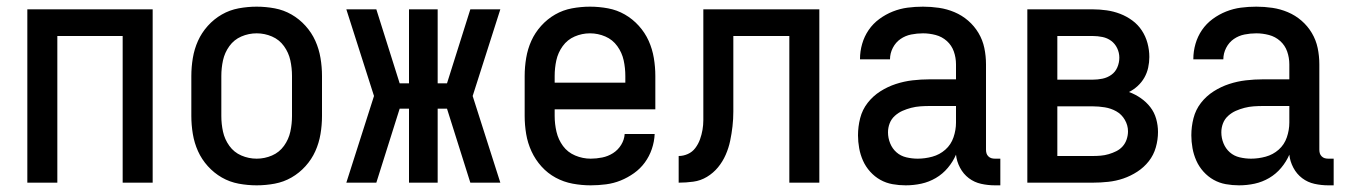

<svg xmlns="http://www.w3.org/2000/svg" viewBox="-20 -548 4040 576"><path d="M62 0V-520H438V0H348V-440H152V0Z M750 8Q723 8 696 3Q669 -2 645.5 -15.5Q622 -29 603.5 -49.5Q585 -70 574 -94.5Q563 -119 558.5 -146Q554 -173 554 -200V-320Q554 -347 558.5 -374Q563 -401 574 -425.5Q585 -450 603.5 -470.5Q622 -491 645.5 -504.5Q669 -518 696 -523Q723 -528 750 -528Q777 -528 804 -523Q831 -518 854.5 -504.5Q878 -491 896.5 -470.5Q915 -450 926 -425.5Q937 -401 941.5 -374Q946 -347 946 -320V-200Q946 -173 941.5 -146Q937 -119 926 -94.5Q915 -70 896.5 -49.5Q878 -29 854.5 -15.5Q831 -2 804 3Q777 8 750 8ZM750 -72Q774 -72 796 -81.5Q818 -91 832 -110.5Q846 -130 851 -153Q856 -176 856 -200V-320Q856 -344 851 -367Q846 -390 832 -409.5Q818 -429 796 -438.5Q774 -448 750 -448Q726 -448 704 -438.5Q682 -429 668 -409.5Q654 -390 649 -367Q644 -344 644 -320V-200Q644 -176 649 -153Q654 -130 668 -110.5Q682 -91 704 -81.5Q726 -72 750 -72Z M1019 0 1102 -260 1019 -520H1109L1179 -298H1207V-520H1293V-298H1321L1391 -520H1481L1398 -260L1481 0H1391L1321 -222H1293V0H1207V-222H1179L1109 0Z M1752 8Q1725 8 1698 3Q1671 -2 1647 -15Q1623 -28 1604.5 -48.5Q1586 -69 1574.5 -94Q1563 -119 1558.5 -146Q1554 -173 1554 -200V-320Q1554 -347 1558.5 -374Q1563 -401 1574 -425.5Q1585 -450 1603.5 -470.5Q1622 -491 1645.5 -504.5Q1669 -518 1696 -523Q1723 -528 1750 -528Q1777 -528 1804 -523Q1831 -518 1854.5 -504.5Q1878 -491 1896.5 -470.5Q1915 -450 1926 -425.5Q1937 -401 1941.5 -374Q1946 -347 1946 -320V-220H1644V-200Q1644 -176 1649.5 -152.5Q1655 -129 1669 -110Q1683 -91 1705.5 -81.5Q1728 -72 1752 -72Q1769 -72 1786.5 -75.5Q1804 -79 1819 -88.5Q1834 -98 1843.5 -113.5Q1853 -129 1854 -146H1944Q1943 -123 1935.5 -101Q1928 -79 1914.5 -60.5Q1901 -42 1882 -28.5Q1863 -15 1842 -6.5Q1821 2 1798 5Q1775 8 1752 8ZM1856 -300V-320Q1856 -344 1851 -367Q1846 -390 1832 -409.5Q1818 -429 1796 -438.5Q1774 -448 1750 -448Q1726 -448 1704 -438.5Q1682 -429 1668 -409.5Q1654 -390 1649 -367Q1644 -344 1644 -320V-300Z M2016 0V-80Q2030 -80 2043.5 -86Q2057 -92 2066 -104Q2075 -116 2080 -130Q2085 -144 2087.5 -158.5Q2090 -173 2090 -187.5Q2090 -202 2090 -217V-520H2438V0H2348V-440H2180V-257Q2180 -235 2180 -213Q2180 -191 2177.5 -169Q2175 -147 2170.5 -125.5Q2166 -104 2157 -83.5Q2148 -63 2134 -46Q2120 -29 2101 -17.5Q2082 -6 2060 -3Q2038 0 2016 0Z M2697 8Q2677 8 2657.5 4.5Q2638 1 2621 -8.5Q2604 -18 2590.5 -33Q2577 -48 2569 -66Q2561 -84 2557.5 -103.5Q2554 -123 2554 -142Q2554 -168 2560.5 -193.5Q2567 -219 2583 -239.5Q2599 -260 2621 -274Q2643 -288 2667.5 -296Q2692 -304 2717.5 -307Q2743 -310 2769 -310H2848V-355Q2848 -375 2841.5 -393.5Q2835 -412 2820.5 -425Q2806 -438 2787 -443Q2768 -448 2749 -448Q2731 -448 2713.5 -444.5Q2696 -441 2681.5 -431Q2667 -421 2658.5 -404.5Q2650 -388 2650 -370H2560V-371Q2560 -394 2566.5 -416.5Q2573 -439 2586 -458Q2599 -477 2618 -491Q2637 -505 2658.5 -513.5Q2680 -522 2702.5 -525Q2725 -528 2749 -528Q2773 -528 2797 -524.5Q2821 -521 2843.5 -511.5Q2866 -502 2884.5 -486Q2903 -470 2915.5 -449Q2928 -428 2933 -404Q2938 -380 2938 -355V-99Q2938 -93 2939.5 -88Q2941 -83 2945 -79Q2949 -75 2954 -73.5Q2959 -72 2965 -72H2981V8H2965Q2944 8 2923.5 3.5Q2903 -1 2886.5 -13.5Q2870 -26 2860 -45Q2850 -64 2848 -84Q2839 -63 2823.5 -44.5Q2808 -26 2787.5 -14Q2767 -2 2744 3Q2721 8 2697 8ZM2733 -72Q2755 -72 2777 -78Q2799 -84 2816 -99Q2833 -114 2840.5 -136Q2848 -158 2848 -180V-230H2769Q2755 -230 2741 -229Q2727 -228 2713.5 -224.5Q2700 -221 2687.5 -215.5Q2675 -210 2664.5 -200.5Q2654 -191 2649 -178Q2644 -165 2644 -151Q2644 -134 2650.5 -118Q2657 -102 2669.5 -91Q2682 -80 2699 -76Q2716 -72 2733 -72Z M3062 0V-520H3258Q3279 -520 3300 -517Q3321 -514 3340.5 -506.5Q3360 -499 3377 -486.5Q3394 -474 3405.5 -456.5Q3417 -439 3422.5 -418.5Q3428 -398 3428 -377Q3428 -361 3424.5 -345Q3421 -329 3413 -315Q3405 -301 3393 -290Q3381 -279 3367 -272Q3386 -265 3402.5 -253.5Q3419 -242 3431 -226.5Q3443 -211 3448.5 -191.5Q3454 -172 3454 -152Q3454 -129 3447.5 -106Q3441 -83 3426.5 -64.5Q3412 -46 3392 -33Q3372 -20 3350 -12.5Q3328 -5 3304.5 -2.5Q3281 0 3258 0ZM3152 -309H3258Q3273 -309 3287.5 -312Q3302 -315 3314 -323.5Q3326 -332 3332 -346Q3338 -360 3338 -375Q3338 -390 3331.5 -403.5Q3325 -417 3313.5 -425.5Q3302 -434 3287.5 -437Q3273 -440 3258 -440H3152ZM3152 -80H3258Q3270 -80 3282 -81Q3294 -82 3306 -85.5Q3318 -89 3329 -94.5Q3340 -100 3348 -109Q3356 -118 3360 -130Q3364 -142 3364 -154Q3364 -172 3354.5 -188.5Q3345 -205 3329 -214Q3313 -223 3294.5 -226Q3276 -229 3258 -229H3152Z M3697 8Q3677 8 3657.5 4.5Q3638 1 3621 -8.5Q3604 -18 3590.5 -33Q3577 -48 3569 -66Q3561 -84 3557.5 -103.5Q3554 -123 3554 -142Q3554 -168 3560.5 -193.5Q3567 -219 3583 -239.5Q3599 -260 3621 -274Q3643 -288 3667.5 -296Q3692 -304 3717.5 -307Q3743 -310 3769 -310H3848V-355Q3848 -375 3841.5 -393.5Q3835 -412 3820.5 -425Q3806 -438 3787 -443Q3768 -448 3749 -448Q3731 -448 3713.5 -444.5Q3696 -441 3681.5 -431Q3667 -421 3658.5 -404.5Q3650 -388 3650 -370H3560V-371Q3560 -394 3566.5 -416.5Q3573 -439 3586 -458Q3599 -477 3618 -491Q3637 -505 3658.5 -513.5Q3680 -522 3702.5 -525Q3725 -528 3749 -528Q3773 -528 3797 -524.5Q3821 -521 3843.5 -511.5Q3866 -502 3884.5 -486Q3903 -470 3915.5 -449Q3928 -428 3933 -404Q3938 -380 3938 -355V-99Q3938 -93 3939.5 -88Q3941 -83 3945 -79Q3949 -75 3954 -73.5Q3959 -72 3965 -72H3981V8H3965Q3944 8 3923.5 3.5Q3903 -1 3886.5 -13.5Q3870 -26 3860 -45Q3850 -64 3848 -84Q3839 -63 3823.5 -44.5Q3808 -26 3787.5 -14Q3767 -2 3744 3Q3721 8 3697 8ZM3733 -72Q3755 -72 3777 -78Q3799 -84 3816 -99Q3833 -114 3840.5 -136Q3848 -158 3848 -180V-230H3769Q3755 -230 3741 -229Q3727 -228 3713.5 -224.5Q3700 -221 3687.5 -215.5Q3675 -210 3664.5 -200.5Q3654 -191 3649 -178Q3644 -165 3644 -151Q3644 -134 3650.5 -118Q3657 -102 3669.5 -91Q3682 -80 3699 -76Q3716 -72 3733 -72Z"/></svg>

Font: Iosevka SS18 Medium
Style: Regular
Weight: 500
Monospace: yes
Designer: Belleve Invis
Foundry: Belleve Invis
Version: Version 25.1.1; ttfautohint (v1.8.4)